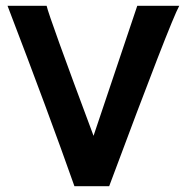

<svg xmlns="http://www.w3.org/2000/svg" viewBox="-20 -643 639 663"><path d="M454 -623H599Q569 -569 357 0H237Q150 -247 6 -623H141Q149 -586 303 -174Z"/></svg>

Font: GFS Neohellenic Rg
Style: Bold
Weight: 700
Designer: Designed by Takis Katsoulidis and George D. Matthiopoulos.
Foundry: Designed by Takis Katsoulidis and George D. Matthiopoulos.
Version: Version 1.0